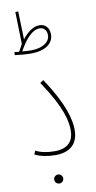

<svg xmlns="http://www.w3.org/2000/svg" viewBox="-109 -896 554 1112"><g transform="rotate(-10 167.5 -340.5)"><path d="M116 -599C197 -599 248 -634 248 -688C248 -727 226 -752 190 -752C153 -752 118 -724 89 -687L84 -852H67L72 -663C64 -649 56 -635 49 -621C40 -622 31 -623 21 -624V-606C44 -603 88 -599 116 -599ZM189 -734C216 -734 230 -713 230 -687C230 -650 191 -617 120 -617C105 -617 88 -618 67 -620C95 -672 139 -734 189 -734ZM32 -20C62 -4 108 5 152 5C263 5 287 -63 287 -120C287 -177 267 -272 158 -435L138 -422C251 -254 264 -174 264 -119C264 -66 237 -18 153 -18C110 -18 71 -25 41 -41ZM147 171C161 171 173 159 173 145C173 130 161 118 147 118C132 118 120 130 120 145C120 159 132 171 147 171Z"/></g></svg>

Font: Noto Sans Arabic UI Cn Th
Style: Regular
Weight: 100
Width: 3
Designer: Monotype Design Team, Nadine Chahine and Nizar Qandah
Foundry: Monotype Imaging Inc.
Version: Version 2.010